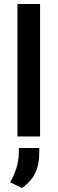

<svg xmlns="http://www.w3.org/2000/svg" viewBox="-20 -688 290 968"><path d="M68 0V-668H182V0ZM91 260 31 231Q45 207 55 181.5Q65 156 70 130.5Q75 105 75 79V58H178V79Q178 143 157.5 185Q137 227 91 260Z"/></svg>

Font: Gantari SemiBold
Style: Regular
Weight: 600
Designer: Anugrah Pasau
Foundry: Lafontype
Version: Version 1.000; ttfautohint (v1.8.3)